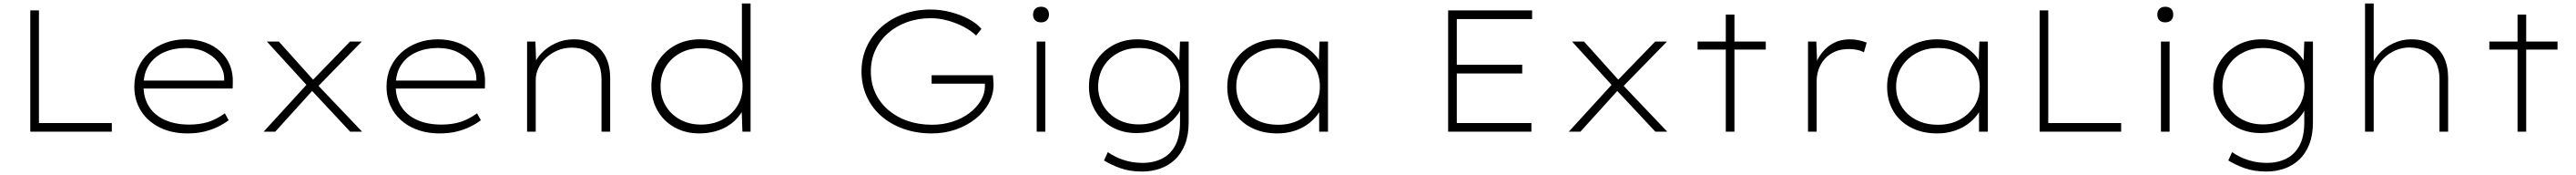

<svg xmlns="http://www.w3.org/2000/svg" viewBox="-20 -760 14883 1010"><path d="M155 0V-700H205V-50H626V0Z M1063 10Q972 10 902.5 -24.5Q833 -59 794.5 -120Q756 -181 756 -261Q756 -321 779 -371Q802 -421 842 -457Q882 -493 936 -513Q990 -533 1052 -533Q1113 -533 1164.5 -515Q1216 -497 1252.5 -463.5Q1289 -430 1308 -384Q1327 -338 1325 -282L1324 -249H797V-295H1297L1276 -283L1275 -307Q1275 -349 1249 -389Q1223 -429 1173 -456Q1123 -483 1051 -483Q986 -483 930.5 -459.5Q875 -436 842 -387.5Q809 -339 809 -264Q809 -197 840 -146.5Q871 -96 931 -68.5Q991 -41 1073 -41Q1133 -41 1181 -55.5Q1229 -70 1279 -106L1301 -66Q1273 -45 1238 -28Q1203 -11 1160 -0.5Q1117 10 1063 10Z M2003 0 1771 -248 1765 -254 1522 -520H1591L1807 -280L1809 -276L2072 0ZM1503 0 1762 -283 1795 -248 1570 0ZM1812 -256 1780 -291 2002 -520H2070Z M2520 10Q2429 10 2359.5 -24.5Q2290 -59 2251.5 -120Q2213 -181 2213 -261Q2213 -321 2236 -371Q2259 -421 2299 -457Q2339 -493 2393 -513Q2447 -533 2509 -533Q2570 -533 2621.5 -515Q2673 -497 2709.5 -463.5Q2746 -430 2765 -384Q2784 -338 2782 -282L2781 -249H2254V-295H2754L2733 -283L2732 -307Q2732 -349 2706 -389Q2680 -429 2630 -456Q2580 -483 2508 -483Q2443 -483 2387.5 -459.5Q2332 -436 2299 -387.5Q2266 -339 2266 -264Q2266 -197 2297 -146.5Q2328 -96 2388 -68.5Q2448 -41 2530 -41Q2590 -41 2638 -55.5Q2686 -70 2736 -106L2758 -66Q2730 -45 2695 -28Q2660 -11 2617 -0.5Q2574 10 2520 10Z M3025 0V-520H3073L3078 -388L3066 -389Q3080 -425 3112.5 -457.5Q3145 -490 3192 -511.5Q3239 -533 3295 -533Q3363 -533 3410 -505.5Q3457 -478 3481 -427.5Q3505 -377 3505 -309V0H3455V-303Q3455 -360 3433.5 -400.5Q3412 -441 3374 -463Q3336 -485 3284 -485Q3238 -485 3200 -468.5Q3162 -452 3133.5 -425.5Q3105 -399 3090 -366Q3075 -333 3075 -299V0H3051Q3047 0 3041.5 0Q3036 0 3025 0Z M4020 10Q3940 10 3877 -25Q3814 -60 3778.5 -122Q3743 -184 3743 -262Q3743 -341 3779.5 -402Q3816 -463 3879.5 -498Q3943 -533 4023 -533Q4072 -533 4113.5 -522Q4155 -511 4188 -489Q4221 -467 4246 -437Q4271 -407 4285 -369L4266 -385V-740H4316V0H4269L4264 -143L4285 -155Q4272 -118 4246.5 -87Q4221 -56 4187 -34.5Q4153 -13 4110 -1.5Q4067 10 4020 10ZM4029 -41Q4099 -41 4153.5 -69.5Q4208 -98 4239 -147.5Q4270 -197 4270 -263Q4270 -325 4240 -374.5Q4210 -424 4156 -453Q4102 -482 4030 -482Q3962 -482 3909.5 -453.5Q3857 -425 3826.5 -375.5Q3796 -326 3796 -263Q3796 -199 3826 -149Q3856 -99 3909 -70Q3962 -41 4029 -41Z M5361 10Q5275 10 5201 -16Q5127 -42 5072.5 -89Q5018 -136 4987.5 -202.5Q4957 -269 4957 -348Q4957 -425 4987 -490Q5017 -555 5070.5 -603Q5124 -651 5197 -678Q5270 -705 5355 -705Q5415 -705 5472.5 -690Q5530 -675 5576.5 -650Q5623 -625 5650 -593L5619 -555Q5590 -583 5547 -605.5Q5504 -628 5454.5 -641.5Q5405 -655 5357 -655Q5283 -655 5219.5 -632Q5156 -609 5109.5 -568Q5063 -527 5037 -471Q5011 -415 5011 -348Q5011 -279 5037.5 -222.5Q5064 -166 5112 -125Q5160 -84 5224 -62Q5288 -40 5364 -40Q5428 -40 5483.5 -58Q5539 -76 5580.5 -107.5Q5622 -139 5646 -179Q5670 -219 5670 -264L5669 -307L5690 -277H5362V-326H5716Q5717 -322 5717.5 -312Q5718 -302 5719 -291Q5720 -280 5720 -273Q5720 -216 5692.5 -164.5Q5665 -113 5615.5 -74Q5566 -35 5501.5 -12.5Q5437 10 5361 10Z M5969 0V-520H6019V0ZM5994 -631Q5972 -631 5960 -643Q5948 -655 5948 -676Q5948 -696 5960 -708.5Q5972 -721 5994 -721Q6016 -721 6028 -709Q6040 -697 6040 -676Q6040 -656 6028 -643.5Q6016 -631 5994 -631Z M6579 230Q6505 230 6450.5 210Q6396 190 6358 166L6380 118Q6402 134 6432 148Q6462 162 6499.5 171Q6537 180 6582 180Q6645 180 6694 155Q6743 130 6770 78.5Q6797 27 6797 -53V-140L6812 -152Q6793 -103 6754.5 -66.5Q6716 -30 6663 -11Q6610 8 6545 8Q6466 8 6404 -26.5Q6342 -61 6306.5 -122Q6271 -183 6271 -261Q6271 -341 6308.5 -402Q6346 -463 6408.5 -498Q6471 -533 6550 -533Q6585 -533 6618.5 -526Q6652 -519 6682.5 -505.5Q6713 -492 6738.5 -472Q6764 -452 6783 -426Q6802 -400 6813 -369L6792 -381L6797 -520H6847V-54Q6847 19 6826 72.5Q6805 126 6768 161Q6731 196 6682 213Q6633 230 6579 230ZM6559 -42Q6629 -42 6683 -70.5Q6737 -99 6767.5 -148.5Q6798 -198 6798 -261Q6797 -326 6767.5 -376Q6738 -426 6683.5 -454.5Q6629 -483 6559 -483Q6492 -483 6439 -454.5Q6386 -426 6355.5 -376.5Q6325 -327 6324 -262Q6324 -200 6354 -150Q6384 -100 6437 -71Q6490 -42 6559 -42Z M7360 10Q7272 10 7206.5 -24.5Q7141 -59 7105.5 -119.5Q7070 -180 7070 -259Q7070 -338 7108 -400Q7146 -462 7211 -497.5Q7276 -533 7359 -533Q7410 -533 7455 -518.5Q7500 -504 7535 -479.5Q7570 -455 7592.5 -424.5Q7615 -394 7621 -363L7598 -373L7603 -520H7652V0H7601V-141L7619 -163Q7614 -128 7590.5 -97Q7567 -66 7532.5 -41.5Q7498 -17 7453.5 -3.5Q7409 10 7360 10ZM7365 -40Q7435 -40 7488.5 -69Q7542 -98 7573.5 -147Q7605 -196 7605 -260Q7605 -324 7574.5 -374Q7544 -424 7489.5 -453.5Q7435 -483 7365 -483Q7294 -483 7239.5 -453.5Q7185 -424 7153.5 -374Q7122 -324 7122 -260Q7122 -198 7152 -148Q7182 -98 7236.5 -69Q7291 -40 7365 -40Z M8346 0V-700H8831V-650H8396V-50H8827V0ZM8372 -336V-386H8774V-336Z M9543 0 9311 -248 9305 -254 9062 -520H9131L9347 -280L9349 -276L9612 0ZM9043 0 9302 -283 9335 -248 9110 0ZM9352 -256 9320 -291 9542 -520H9610Z M9950 0V-676H10000V0ZM9787 -474V-520H10181V-474Z M10425 0V-520H10473L10478 -389L10465 -381Q10480 -424 10508 -458.5Q10536 -493 10575.5 -513Q10615 -533 10666 -533Q10694 -533 10719.5 -527.5Q10745 -522 10764 -514L10748 -458Q10728 -469 10704.5 -473Q10681 -477 10663 -477Q10614 -477 10579.5 -461.5Q10545 -446 10521.5 -419.5Q10498 -393 10486.5 -360Q10475 -327 10475 -292V0Z M11172 10Q11084 10 11018.5 -24.5Q10953 -59 10917.5 -119.5Q10882 -180 10882 -259Q10882 -338 10920 -400Q10958 -462 11023 -497.5Q11088 -533 11171 -533Q11222 -533 11267 -518.5Q11312 -504 11347 -479.5Q11382 -455 11404.5 -424.5Q11427 -394 11433 -363L11410 -373L11415 -520H11464V0H11413V-141L11431 -163Q11426 -128 11402.5 -97Q11379 -66 11344.5 -41.5Q11310 -17 11265.5 -3.5Q11221 10 11172 10ZM11177 -40Q11247 -40 11300.5 -69Q11354 -98 11385.5 -147Q11417 -196 11417 -260Q11417 -324 11386.5 -374Q11356 -424 11301.5 -453.5Q11247 -483 11177 -483Q11106 -483 11051.5 -453.5Q10997 -424 10965.5 -374Q10934 -324 10934 -260Q10934 -198 10964 -148Q10994 -98 11048.5 -69Q11103 -40 11177 -40Z M11763 0V-700H11813V-50H12234V0Z M12464 0V-520H12514V0ZM12489 -631Q12467 -631 12455 -643Q12443 -655 12443 -676Q12443 -696 12455 -708.5Q12467 -721 12489 -721Q12511 -721 12523 -709Q12535 -697 12535 -676Q12535 -656 12523 -643.5Q12511 -631 12489 -631Z M13074 230Q13000 230 12945.5 210Q12891 190 12853 166L12875 118Q12897 134 12927 148Q12957 162 12994.5 171Q13032 180 13077 180Q13140 180 13189 155Q13238 130 13265 78.5Q13292 27 13292 -53V-140L13307 -152Q13288 -103 13249.5 -66.5Q13211 -30 13158 -11Q13105 8 13040 8Q12961 8 12899 -26.5Q12837 -61 12801.5 -122Q12766 -183 12766 -261Q12766 -341 12803.5 -402Q12841 -463 12903.5 -498Q12966 -533 13045 -533Q13080 -533 13113.5 -526Q13147 -519 13177.5 -505.5Q13208 -492 13233.5 -472Q13259 -452 13278 -426Q13297 -400 13308 -369L13287 -381L13292 -520H13342V-54Q13342 19 13321 72.5Q13300 126 13263 161Q13226 196 13177 213Q13128 230 13074 230ZM13054 -42Q13124 -42 13178 -70.5Q13232 -99 13262.5 -148.5Q13293 -198 13293 -261Q13292 -326 13262.5 -376Q13233 -426 13178.5 -454.5Q13124 -483 13054 -483Q12987 -483 12934 -454.5Q12881 -426 12850.5 -376.5Q12820 -327 12819 -262Q12819 -200 12849 -150Q12879 -100 12932 -71Q12985 -42 13054 -42Z M13643 0V-740H13693V-378L13675 -359Q13687 -409 13722 -448Q13757 -487 13806.5 -510Q13856 -533 13908 -533Q13981 -533 14028.5 -505.5Q14076 -478 14099.5 -427.5Q14123 -377 14123 -309V0H14073V-303Q14073 -360 14052 -400.5Q14031 -441 13992.5 -463Q13954 -485 13900 -486Q13856 -486 13818 -469Q13780 -452 13752 -425Q13724 -398 13708.5 -365.5Q13693 -333 13693 -299V0H13668Q13660 0 13654 0Q13648 0 13643 0Z M14524 0V-676H14574V0ZM14361 -474V-520H14755V-474Z"/></svg>

Font: Lexend Giga ExtraLight
Style: Regular
Weight: 250
Version: Version 1.007